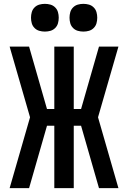

<svg xmlns="http://www.w3.org/2000/svg" viewBox="-20 -977 665 997"><path d="M30 0 136 -368 30 -735H131L224 -411H262V-735H363V-411H401L494 -735H595L489 -368L595 0H494L401 -324H363V0H262V-324H224L131 0ZM413 -813Q398 -813 384 -817Q370 -821 359.5 -831.5Q349 -842 345 -856Q341 -870 341 -885Q341 -900 345 -914Q349 -928 359.5 -938.5Q370 -949 384 -953Q398 -957 413 -957Q428 -957 442 -953Q456 -949 466.5 -938.5Q477 -928 481 -914Q485 -900 485 -885Q485 -870 481 -856Q477 -842 466.5 -831.5Q456 -821 442 -817Q428 -813 413 -813ZM213 -813Q198 -813 184 -817Q170 -821 159.5 -831.5Q149 -842 145 -856Q141 -870 141 -885Q141 -900 145 -914Q149 -928 159.5 -938.5Q170 -949 184 -953Q198 -957 213 -957Q228 -957 242 -953Q256 -949 266.5 -938.5Q277 -928 281 -914Q285 -900 285 -885Q285 -870 281 -856Q277 -842 266.5 -831.5Q256 -821 242 -817Q228 -813 213 -813Z"/></svg>

Font: Zed Sans Semibold
Style: Regular
Weight: 600
Designer: Belleve Invis
Foundry: Belleve Invis
Version: Version 1.0.0; ttfautohint (v1.8.4)